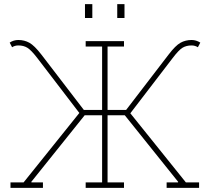

<svg xmlns="http://www.w3.org/2000/svg" viewBox="-20 -910 1026 930"><path d="M30.8 0V-26.4H94.2L364.3 -362.8L160.6 -628.9Q130.9 -667.5 112.5 -678.7Q94.2 -689.9 68.8 -689.9Q51.8 -689.9 38.6 -681.2L26.9 -703.6Q45.9 -716.3 68.8 -716.3Q98.1 -716.3 122.3 -702.9Q146.5 -689.5 180.2 -646L386.2 -377.4H474.6V-684.6H395V-710.9H580.6V-684.6H501V-377.4H590.8L796.9 -646Q830.1 -689.5 854.2 -702.9Q878.4 -716.3 908.2 -716.3Q930.2 -716.3 950.2 -703.6L938.5 -681.2Q924.3 -689.9 908.2 -689.9Q882.3 -689.9 864 -678.7Q845.7 -667.5 816.4 -628.9L611.3 -361.3L880.4 -26.4H944.3V0H787.1V-26.4H841.8L843.3 -28.8L584.5 -351.6H501V-26.4H580.6V0H395V-26.4H474.6V-351.6H390.1L131.3 -28.8L132.8 -26.4H188V0ZM547.9 -822.8V-890.1H583V-822.8ZM391.6 -822.8V-890.1H427.2V-822.8Z"/></svg>

Font: Roboto Slab Thin
Style: Regular
Weight: 100
Designer: Google
Version: Version 2.000; ttfautohint (v1.8.1.43-b0c9)